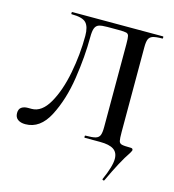

<svg xmlns="http://www.w3.org/2000/svg" viewBox="-119 -724 919 1015"><g transform="rotate(15 341.0 -216.5)"><path d="M541 192Q538 192 535.5 190Q533 188 534 186Q569 108 569 67Q569 32 545 16Q521 0 471 0H386Q384 0 384 -6Q384 -12 386 -12Q425 -12 442 -17Q459 -22 465 -36Q471 -50 471 -81V-535Q471 -569 468 -580Q465 -591 454.5 -594Q444 -597 411 -597H350Q320 -597 305 -592Q290 -587 283.5 -571Q277 -555 277 -521Q277 -416 258.5 -294Q240 -172 192.5 -80Q145 12 64 12Q38 12 22.5 0.5Q7 -11 7 -34Q7 -56 20.5 -65.5Q34 -75 55 -75H76Q131 -75 170.5 -144Q210 -213 230 -316.5Q250 -420 250 -521Q250 -571 230 -592Q210 -613 151 -613Q148 -613 148 -619Q148 -625 151 -625H648Q650 -625 650 -619Q650 -613 648 -613Q612 -613 595.5 -607.5Q579 -602 573 -588Q567 -574 567 -544V-81Q567 -44 570 -31.5Q573 -19 585.5 -15.5Q598 -12 635 -12Q647 -12 647 -2Q647 1 643.5 7Q640 13 638 17Q600 72 545 190Q544 192 541 192Z"/></g></svg>

Font: Cormorant SC SemiBold
Style: Regular
Weight: 600
Designer: Christian Thalmann (Catharsis Fonts)
Foundry: Catharsis Fonts
Version: Version 4.000